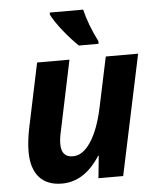

<svg xmlns="http://www.w3.org/2000/svg" viewBox="-54 -813 713 869"><g transform="rotate(-5 302.0 -378.0)"><path d="M127.9 -545.9H274.9L208 -227.1Q200.2 -193.8 200.2 -168.9Q200.2 -108.9 252.9 -108.9Q297.9 -108.9 334.5 -164.6Q371.1 -220.2 392.1 -319.8L439.9 -545.9H586.9L471.2 0H358.9L369.1 -101.1H366.2Q295.4 9.8 192.9 9.8Q125.5 9.8 89.8 -30.5Q54.2 -70.8 54.2 -147Q54.2 -192.4 65.9 -251ZM412.6 -606H322.8Q288.1 -639.6 255.1 -680.9Q222.2 -722.2 204.6 -755.9V-766.1H356.4Q374 -693.8 412.6 -618.2Z"/></g></svg>

Font: Zoram GWebM
Style: Bold Italic
Weight: 700
Italic angle: -12°
Foundry: Ascender Corporation
Version: Version 1.000